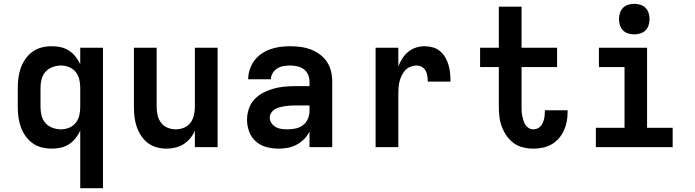

<svg xmlns="http://www.w3.org/2000/svg" viewBox="-20 -770 3640 1005"><path d="M400 215V-86Q390 -65 375.5 -46.5Q361 -28 341 -15Q321 -2 298 3Q275 8 251 8Q224 8 198 1.5Q172 -5 150.5 -20.5Q129 -36 113.5 -58Q98 -80 89 -105Q80 -130 76.5 -156.5Q73 -183 73 -210V-310Q73 -337 76.5 -363.5Q80 -390 89 -415Q98 -440 113.5 -462Q129 -484 150.5 -499.5Q172 -515 198 -521.5Q224 -528 251 -528Q275 -528 298 -523Q321 -518 341 -505Q361 -492 375.5 -473.5Q390 -455 400 -434V-520H519V215ZM299 -93Q321 -93 342 -101.5Q363 -110 376.5 -127Q390 -144 395 -166Q400 -188 400 -210V-310Q400 -332 395 -354Q390 -376 376.5 -393Q363 -410 342 -418.5Q321 -427 299 -427Q277 -427 255 -419Q233 -411 218 -394Q203 -377 197.5 -355Q192 -333 192 -310V-210Q192 -187 197.5 -165Q203 -143 218 -126Q233 -109 255 -101Q277 -93 299 -93Z M852 8Q826 8 800 1Q774 -6 753.5 -22Q733 -38 718.5 -60Q704 -82 695.5 -107Q687 -132 684 -158Q681 -184 681 -210V-520H800V-210Q800 -188 805 -166.5Q810 -145 823 -127.5Q836 -110 857 -101.5Q878 -93 900 -93Q922 -93 943 -101.5Q964 -110 977 -127.5Q990 -145 995 -166.5Q1000 -188 1000 -210V-520H1119V0H1000V-86Q991 -65 976 -46.5Q961 -28 941 -15.5Q921 -3 898 2.5Q875 8 852 8Z M1439 8Q1407 8 1375.5 0Q1344 -8 1320 -29Q1296 -50 1284.5 -80.5Q1273 -111 1273 -143Q1273 -171 1282 -199Q1291 -227 1310.5 -248.5Q1330 -270 1355.5 -283.5Q1381 -297 1408.5 -305Q1436 -313 1464.5 -316Q1493 -319 1522 -319H1600V-344Q1600 -363 1592 -380.5Q1584 -398 1569 -408.5Q1554 -419 1535.5 -423Q1517 -427 1498 -427Q1481 -427 1463.5 -424Q1446 -421 1431.5 -412Q1417 -403 1407.5 -387.5Q1398 -372 1398 -355H1279Q1279 -381 1287.5 -406.5Q1296 -432 1311.5 -453Q1327 -474 1349 -489Q1371 -504 1395.5 -512.5Q1420 -521 1446 -524.5Q1472 -528 1498 -528Q1525 -528 1552.5 -524.5Q1580 -521 1605.5 -511.5Q1631 -502 1653 -486Q1675 -470 1690.5 -447.5Q1706 -425 1712.5 -398Q1719 -371 1719 -344V0H1600V-81Q1589 -59 1571.5 -41.5Q1554 -24 1532.5 -12.5Q1511 -1 1487 3.5Q1463 8 1439 8ZM1486 -93Q1507 -93 1528 -97.5Q1549 -102 1566 -115Q1583 -128 1591.5 -148Q1600 -168 1600 -189V-218H1522Q1509 -218 1495.5 -217Q1482 -216 1469 -214Q1456 -212 1443 -208.5Q1430 -205 1418.5 -198Q1407 -191 1399.5 -179.5Q1392 -168 1392 -155Q1392 -139 1401 -125.5Q1410 -112 1424 -104.5Q1438 -97 1454 -95Q1470 -93 1486 -93Z M1946 0V-520H2065V-422Q2073 -444 2086 -464Q2099 -484 2117 -499Q2135 -514 2157.5 -521Q2180 -528 2203 -528Q2225 -528 2246 -522Q2267 -516 2283.5 -502Q2300 -488 2311 -469Q2322 -450 2328 -429Q2334 -408 2336 -386.5Q2338 -365 2338 -343H2219Q2219 -358 2217 -372.5Q2215 -387 2208 -399.5Q2201 -412 2188.5 -419.5Q2176 -427 2161 -427Q2144 -427 2128 -420.5Q2112 -414 2101 -402Q2090 -390 2082.5 -374.5Q2075 -359 2071 -342.5Q2067 -326 2066 -309Q2065 -292 2065 -276V0Z M2772 8Q2745 8 2718 1.5Q2691 -5 2669 -21Q2647 -37 2631.5 -59.5Q2616 -82 2606.5 -107.5Q2597 -133 2594 -160.5Q2591 -188 2591 -215V-419H2493V-520H2591V-735H2710V-520H2896V-419H2710V-215Q2710 -202 2710.5 -189.5Q2711 -177 2713.5 -164.5Q2716 -152 2719.5 -140Q2723 -128 2730 -117Q2737 -106 2748 -99.5Q2759 -93 2772 -93Q2782 -93 2792 -97Q2802 -101 2809 -108.5Q2816 -116 2820.5 -126Q2825 -136 2827.5 -146Q2830 -156 2831 -166.5Q2832 -177 2832 -187V-193H2951V-182Q2951 -157 2946.5 -133Q2942 -109 2931.5 -86.5Q2921 -64 2904.5 -45Q2888 -26 2866.5 -14Q2845 -2 2821 3Q2797 8 2772 8Z M3099 0V-101H3249V-419H3115V-520H3367V-101H3501V0ZM3300 -590Q3284 -590 3268 -595Q3252 -600 3241 -611Q3230 -622 3225 -638Q3220 -654 3220 -670Q3220 -686 3225 -702Q3230 -718 3241 -729Q3252 -740 3268 -745Q3284 -750 3300 -750Q3316 -750 3332 -745Q3348 -740 3359 -729Q3370 -718 3375 -702Q3380 -686 3380 -670Q3380 -654 3375 -638Q3370 -622 3359 -611Q3348 -600 3332 -595Q3316 -590 3300 -590Z"/></svg>

Font: Iosevka Fixed Extended
Style: Bold
Weight: 700
Width: 7
Monospace: yes
Designer: Belleve Invis
Foundry: Belleve Invis
Version: Version 24.1.1; ttfautohint (v1.8.4)